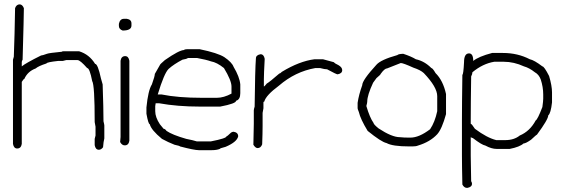

<svg xmlns="http://www.w3.org/2000/svg" viewBox="-20 -702 2628 895"><path d="M71.8 -681.6Q84 -681.6 91.3 -664.1Q91.3 -633.8 85.4 -423.8Q81.5 -417.5 81.5 -412.1V-392.6Q99.6 -407.7 171.4 -443.4Q177.7 -443.4 198.7 -451.2Q208.5 -455.1 269 -460.9Q269 -462.9 274.9 -462.9H349.1Q396.5 -448.2 423.3 -404.3Q436 -404.3 450.7 -335.9Q458.5 -310.5 458.5 -308.6Q462.4 -194.8 462.4 -136.7Q466.3 -121.1 466.3 -117.2V-56.6Q462.4 -42.5 460.4 -15.6Q451.7 -3.9 440.9 -3.9Q425.3 -3.9 421.4 -25.4V-54.7Q421.4 -56.6 425.3 -70.3V-111.3Q421.4 -130.4 421.4 -132.8Q421.4 -306.2 409.7 -324.2Q397.9 -384.8 386.2 -384.8Q353.5 -421.9 341.3 -421.9H288.6Q286.6 -421.9 272.9 -418H251.5Q196.8 -412.1 196.8 -406.2Q159.7 -394.5 146 -382.8Q108.9 -369.1 93.3 -334Q89.8 -334 81.5 -320.3V-31.2Q78.1 -9.8 60.1 -9.8Q44.4 -9.8 40.5 -31.2V-423.8L44.4 -437.5Q48.3 -539.1 50.3 -664.1Q56.6 -681.6 71.8 -681.6Z M557.6 -614.3H571.3Q592.8 -610.8 592.8 -592.8V-583Q592.8 -559.6 551.8 -559.6Q534.2 -565.9 534.2 -581.1V-590.8Q539.1 -614.3 557.6 -614.3ZM563.5 -440.4Q579.1 -440.4 583 -418.9V-45.9Q579.6 -24.4 561.5 -24.4Q548.3 -24.4 540 -40L542 -63.5V-418.9Q545.4 -440.4 563.5 -440.4Z M852.1 -472.7H910.6Q995.6 -455.1 1025.9 -435.5Q1061 -411.6 1068.8 -390.6Q1096.7 -343.8 1100.1 -308.6V-267.6Q1100.1 -237.8 1080.6 -232.4Q1080.6 -219.2 1006.3 -205.1H912.6Q807.1 -205.1 721.2 -220.7H705.6L703.6 -207V-183.6Q703.6 -155.8 725.1 -123L742.7 -101.6Q749.5 -101.6 756.3 -91.8Q783.2 -73.2 848.1 -54.7Q880.9 -48.3 897 -43H963.4Q1035.6 -57.1 1035.6 -66.4Q1039.1 -66.4 1057.1 -84Q1063.5 -87.9 1068.8 -87.9Q1090.3 -84.5 1090.3 -66.4Q1084.5 -40 1031.7 -17.6Q1004.4 -10.7 1004.4 -7.8Q989.7 -2 967.3 -2H906.7Q885.7 -2 818.8 -19.5Q818.8 -22 793.5 -27.3Q763.2 -39.1 734.9 -54.7Q684.6 -96.2 678.2 -123Q671.4 -123 662.6 -171.9V-201.2Q670.4 -280.8 688 -308.6Q701.7 -346.7 701.7 -357.4L725.1 -398.4Q725.1 -401.9 748.5 -421.9Q815.9 -468.8 838.4 -468.8Q838.4 -472.2 852.1 -472.7ZM715.3 -261.7H732.9Q809.6 -246.1 920.4 -246.1H990.7Q1022.9 -246.1 1059.1 -265.6V-298.8Q1059.1 -326.7 1023.9 -384.8Q991.2 -411.1 963.4 -416Q941.4 -423.8 898.9 -431.6H856Q850.1 -426.8 830.6 -423.8Q790.5 -402.8 766.1 -380.9Q745.1 -360.4 715.3 -261.7Z M1194.3 -449.2Q1210 -449.2 1213.9 -427.7Q1210 -356 1210 -332V-298.8Q1212.9 -298.8 1223.6 -312.5Q1236.8 -319.8 1282.2 -359.4Q1286.6 -359.4 1293.9 -367.2Q1376 -417 1446.3 -425.8H1485.4L1536.1 -412.1Q1542 -405.3 1557.6 -398.4Q1575.2 -388.2 1575.2 -375Q1575.2 -359.4 1553.7 -355.5Q1547.9 -355.5 1504.9 -378.9Q1493.7 -378.9 1471.7 -384.8H1450.2Q1356 -368.2 1280.3 -302.7Q1219.7 -257.8 1211.9 -228.5Q1208 -228 1208 -224.6V-197.3Q1208 -194.8 1204.1 -175.8V-115.2Q1204.1 -80.6 1202.1 -29.3Q1195.8 -11.7 1180.7 -11.7Q1170.9 -11.7 1161.1 -27.3Q1163.1 -94.7 1163.1 -125V-187.5Q1163.1 -192.4 1167 -205.1Q1168.9 -377.9 1172.9 -429.7Q1172.9 -445.3 1194.3 -449.2Z M1857.9 -451.2H1859.9Q1897 -439 1918.5 -425.8Q1959 -417 1990.7 -384.8Q1996.6 -384.8 2010.3 -361.3Q2045.4 -326.7 2059.1 -263.7V-169.9Q2040 -100.6 2018.1 -76.2Q1984.9 -40.5 1928.2 -23.4Q1919.4 -19.5 1902.8 -19.5H1887.2Q1809.6 -19.5 1781.7 -35.2Q1757.8 -40 1693.8 -91.8Q1660.2 -147 1652.8 -179.7Q1647 -193.8 1647 -197.3V-222.7Q1652.8 -261.2 1668.5 -304.7Q1668.5 -328.1 1734.9 -400.4Q1755.4 -423.8 1832.5 -445.3Q1836.4 -450.2 1857.9 -451.2ZM1688 -209V-207Q1703.6 -153.8 1721.2 -128.9Q1721.7 -122.1 1744.6 -103.5Q1806.6 -62.5 1844.2 -62.5Q1862.8 -60.5 1885.3 -60.5H1893.1Q1933.6 -60.5 1984.9 -99.6Q2007.3 -132.8 2018.1 -183.6V-253.9Q2018.1 -295.9 1955.6 -361.3Q1940.4 -375.5 1906.7 -386.7Q1859.4 -408.2 1848.1 -408.2L1783.7 -382.8Q1772.5 -382.8 1754.4 -357.4Q1754.4 -354 1734.9 -337.9L1719.2 -316.4Q1691.9 -257.8 1691.9 -228.5Q1691.9 -222.7 1688 -209Z M2324.7 -455.1Q2393.1 -455.1 2449.7 -425.8Q2469.7 -421.9 2508.3 -392.6Q2516.6 -392.6 2539.6 -347.7Q2553.2 -301.8 2553.2 -271.5V-224.6Q2547.4 -173.3 2535.6 -164.1Q2535.6 -145.5 2482.9 -74.2Q2480.5 -74.2 2455.6 -50.8Q2430.7 -33.2 2420.4 -33.2Q2402.8 -17.1 2356 -7.8H2295.4Q2271 -7.8 2242.7 -23.4Q2225.6 -26.4 2184.1 -58.6Q2180.7 -58.6 2174.3 -62.5V23.4Q2174.3 63 2176.3 142.6Q2180.2 148.9 2180.2 154.3Q2180.2 169.9 2158.7 173.8H2156.7Q2143.6 173.8 2135.3 158.2Q2133.3 68.4 2133.3 21.5V-140.6Q2133.3 -213.9 2135.3 -353.5Q2140.1 -353.5 2143.1 -412.1Q2143.1 -453.1 2166.5 -453.1Q2186 -453.1 2186 -418Q2210.9 -438.5 2273.9 -455.1ZM2176.3 -345.7Q2174.3 -215.8 2174.3 -138.7V-125Q2178.7 -125 2193.8 -101.6Q2250 -59.6 2293.5 -48.8H2334.5Q2376.5 -48.8 2402.8 -70.3Q2450.2 -90.3 2477.1 -140.6Q2485.8 -144.5 2508.3 -203.1Q2512.2 -231 2512.2 -242.2V-261.7Q2512.2 -296.4 2500.5 -332Q2491.7 -355 2473.1 -365.2Q2447.3 -385.7 2422.4 -392.6Q2375.5 -414.1 2328.6 -414.1H2283.7Q2230.5 -405.3 2182.1 -365.2Q2182.1 -356.9 2176.3 -345.7Z"/></svg>

Font: CEF Fonts CJK
Style: Regular
Weight: 400
Designer: PartyBoss (派对大魔王)
Version: Release 2.25